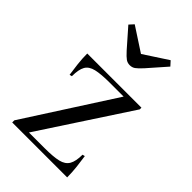

<svg xmlns="http://www.w3.org/2000/svg" viewBox="-218 -808 892 892"><g transform="rotate(45 228.0 -362.5)"><path d="M231 -22Q288 -22 319.5 -29.5Q351 -37 364 -59.5Q377 -82 377 -125L389 -128Q393 -103 397 -67.5Q401 -32 401 0H40V-14L321 -451H230Q173 -451 141 -443.5Q109 -436 96.5 -414Q84 -392 84 -348L72 -345Q68 -371 64 -406Q60 -441 60 -473H416V-462L128 -22ZM238 -648 356 -725 376 -703 296 -612Q276 -590 264.5 -582Q253 -574 238 -574Q223 -574 211.5 -582Q200 -590 180 -612L100 -703L120 -725Z"/></g></svg>

Font: Gilda Display
Style: Regular
Weight: 400
Designer: Eduardo Rodriguez Tunni
Foundry: Eduardo Rodriguez Tunni
Version: Version 1.002; ttfautohint (v1.8.4.7-5d5b);gftools[0.9.22]